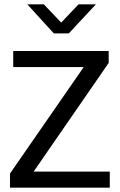

<svg xmlns="http://www.w3.org/2000/svg" viewBox="-20 -865 551 885"><path d="M481 -630V-575L135 -74H486V0H26V-65L366 -556H41V-630ZM106 -845H182L262 -761L342 -845H422L297 -711H228Z"/></svg>

Font: Mukta Malar
Style: Regular
Weight: 400
Designer: Aadarsh Rajan, Girish Dalvi, Yashodeep Gholap
Foundry: Ek Type
Version: Version 2.538;PS 1.000;hotconv 16.6.51;makeotf.lib2.5.65220;